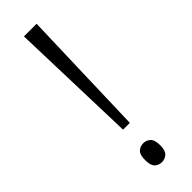

<svg xmlns="http://www.w3.org/2000/svg" viewBox="-247 -725 741 741"><g transform="rotate(-45 124.0 -354.0)"><path d="M106 -189 90 -714H159L143 -189ZM124 6Q107 6 95 -5Q83 -16 83 -45Q83 -75 95 -86Q107 -97 124 -97Q140 -97 152.5 -86Q165 -75 165 -45Q165 -16 152.5 -5Q140 6 124 6Z"/></g></svg>

Font: Noto Serif Ethiopic ExtraCondensed Light
Style: Regular
Weight: 300
Width: 2
Designer: Monotype Design Team
Foundry: Monotype Imaging Inc.
Version: Version 2.102; ttfautohint (v1.8.4.7-5d5b)